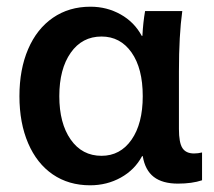

<svg xmlns="http://www.w3.org/2000/svg" viewBox="-20 -541 640 573"><path d="M403 -434H405Q407 -474 413 -508H524Q514 -436 514 -328V-156Q514 -115 524.5 -99Q535 -83 559 -83Q571 -83 583 -86V-3Q553 7 511 7Q465 7 439 -13Q413 -33 406 -75H404Q382 -34 340.5 -11Q299 12 249 12Q185 12 137.5 -20.5Q90 -53 64 -113.5Q38 -174 38 -254Q38 -334 64 -394.5Q90 -455 138 -488Q186 -521 250 -521Q299 -521 340 -498Q381 -475 403 -434ZM283 -76Q339 -76 372.5 -124Q406 -172 406 -254Q406 -337 372.5 -384.5Q339 -432 283 -432Q225 -432 191 -383.5Q157 -335 157 -254Q157 -173 191 -124.5Q225 -76 283 -76Z"/></svg>

Font: CST
Style: Medium
Weight: 500
Version: Version 1.00